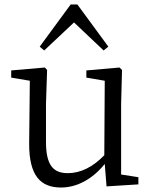

<svg xmlns="http://www.w3.org/2000/svg" viewBox="-20 -822 679 856"><path d="M310 -722 442 -597 463 -614 325 -802H295L157 -614L177 -597ZM520 -44V-358L524 -510L513 -521L365 -508V-476L447 -462L445 -130C394 -77 339 -50 282 -50C217 -50 185 -86 185 -190V-358L190 -510L180 -521L30 -508V-476L113 -462L110 -184C109 -37 162 14 252 14C322 14 391 -22 447 -91L455 9L597 0V-32Z"/></svg>

Font: Source Han Serif AKR9
Style: Regular
Weight: 400
Designer: Ryoko NISHIZUKA 西塚涼子 (kana & ideographs); Frank Grießhammer (Latin, Greek & Cyrillic); Sandoll Communications 산돌커뮤니케이션, 
Foundry: Adobe Systems Incorporated
Version: Version 1.005;hotconv 1.0.107;makeotfexe 2.5.65593